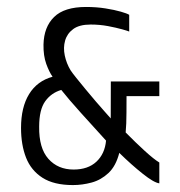

<svg xmlns="http://www.w3.org/2000/svg" viewBox="-20 -527 520 554"><path d="M190.4 7Q135.6 7 102.6 -14.1Q69.7 -35.2 55.2 -72Q40.7 -108.9 40.7 -158Q40.7 -217.7 64 -255.5Q87.3 -293.4 131.7 -305.6Q122.2 -318.7 113.5 -342.5Q104.9 -366.4 105.5 -398.4Q106.6 -449.1 136.1 -478Q165.6 -506.9 228.2 -506.9Q258.8 -506.9 284.6 -502.7Q310.4 -498.6 328.4 -493.4Q346.3 -488.3 352.8 -484.3V-436Q349.3 -437.7 332.5 -442.4Q315.6 -447.1 291.6 -451.7Q267.6 -456.2 241.6 -456.2Q208.8 -456.2 191.1 -443Q173.4 -429.8 167.8 -409.6Q162.1 -389.5 166.9 -366.8Q171.7 -344.1 183.5 -324.4Q188.3 -317 200.1 -302.3Q211.9 -287.6 226.6 -269.8Q241.3 -252.1 256.1 -234.7Q270.9 -217.3 282.7 -204.3Q294.5 -191.3 299.5 -185.3L299.8 -292H439.7V-249.7H345.1Q345.1 -220.7 344.9 -202.2Q344.8 -183.6 344.3 -171.1Q343.9 -158.6 342.6 -144.8Q371.6 -115.4 397.9 -91.4Q424.3 -67.4 439.7 -58.1V2Q423.9 -0.1 391.8 -25.7Q359.6 -51.2 324.2 -85.9Q314.5 -47.8 292.9 -27.7Q271.4 -7.6 244.4 -0.3Q217.4 7 190.4 7ZM192.4 -37.8Q233.8 -37.8 258.1 -60.4Q282.5 -83.1 286 -121.3Q249 -161.9 213.2 -201.6Q177.4 -241.4 156.8 -267.5Q127.8 -259 110.4 -234.7Q93 -210.5 93 -161.5Q92.1 -99.7 119.6 -68.7Q147.1 -37.8 192.4 -37.8Z"/></svg>

Font: Alumni Sans Thin
Style: Regular
Weight: 100
Designer: Robert E. Leuschke
Foundry: Robert E. Leuschke
Version: Version 1.018